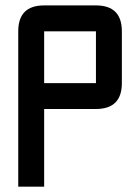

<svg xmlns="http://www.w3.org/2000/svg" viewBox="-20 -704 528 724"><path d="M146.5 -683.6H341.8Q439.5 -683.6 439.5 -585.9V-390.6Q439.5 -293 341.8 -293H146.5V0H48.8V-585.9Q48.8 -683.6 146.5 -683.6ZM341.8 -585.9H146.5V-390.6H341.8Z"/></svg>

Font: BabelStone Runic Long Branch
Style: Regular
Weight: 400
Designer: Andrew West
Foundry: BabelStone
Version: Version 3.002 March 14, 2022